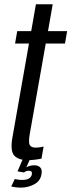

<svg xmlns="http://www.w3.org/2000/svg" viewBox="-20 -743 334 898"><path d="M109.5 6Q67 6 47 -15Q27 -36 38 -99.5L115.5 -539.5H50.5L60.5 -597.5H126L148 -723H226.5L204.5 -597.5H294L284 -539.5H194L119.5 -118Q112 -76 119.5 -64.2Q127 -52.5 147 -52.5Q165 -52.5 184 -57.5L174 -1Q140 6 109.5 6ZM78.5 134.5Q53.5 134.5 32.5 129L49.5 94Q55.5 96 64.8 97.2Q74 98.5 84.5 98.5Q123.5 98.5 129 72.5Q132 55.5 115 55.5Q102 55.5 92 63.5L62 58.5L87 0H121L103 40Q118.5 30 140 30Q158.5 30 168.2 40.2Q178 50.5 174 72Q169 103.5 140 119Q111 134.5 78.5 134.5Z"/></svg>

Font: Anybody Condensed Regular
Style: Italic
Weight: 400
Width: 3
Italic angle: -10°
Designer: Tyler Finck
Foundry: Etcetera Type Company
Version: Version 1.010; ttfautohint (v1.8.3) -l 8 -r 50 -G 200 -x 14 